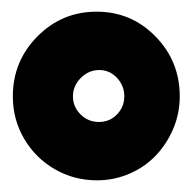

<svg xmlns="http://www.w3.org/2000/svg" viewBox="-20 -797 330 329"><path d="M2 -632Q2 -692 44 -734.5Q86 -777 145.5 -777Q205 -777 246.5 -734.5Q288 -692 288 -632Q288 -602 276.5 -575.5Q265 -549 246 -529.5Q227 -510 201 -499Q175 -488 146 -488Q107 -488 74 -507Q41 -526 21.5 -559Q2 -592 2 -632ZM105 -632Q105 -614 118 -601Q131 -588 149.5 -588Q168 -588 180.5 -601Q193 -614 193 -632Q193 -650 180.5 -663.5Q168 -677 150 -677Q132 -677 118.5 -663.5Q105 -650 105 -632Z"/></svg>

Font: Mina
Style: Bold
Weight: 700
Version: Version 1.000